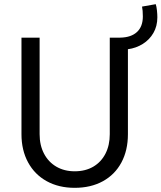

<svg xmlns="http://www.w3.org/2000/svg" viewBox="-20 -902 782 930"><path d="M84 -252V-719.7H171.9V-252Q171.9 -198.7 193.1 -158Q214.4 -117.2 252.9 -94.7Q291.5 -72.3 341.8 -72.3Q393.6 -72.3 431.9 -94.7Q470.2 -117.2 491 -158Q511.7 -198.7 511.7 -252V-719.7H562.5Q615.2 -720.7 643.6 -747.1Q671.9 -773.4 671.9 -822.3Q671.9 -852.1 668 -870.1L734.4 -881.8Q738.3 -870.1 740.2 -851.6Q742.2 -833 742.2 -818.4Q742.2 -775.4 723.1 -742.4Q704.1 -709.5 671.6 -689.2Q639.2 -668.9 599.6 -663.6V-252Q599.6 -173.8 568.1 -115Q536.6 -56.2 478.3 -24.2Q419.9 7.8 341.8 7.8Q264.6 7.8 206.3 -24.4Q147.9 -56.6 116 -115.5Q84 -174.3 84 -252Z"/></svg>

Font: Reddit Sans Strawberry
Style: Regular
Weight: 400
Designer: Stephen Hutchings
Foundry: Reddit
Version: Version 1.013